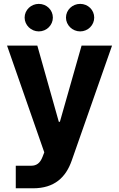

<svg xmlns="http://www.w3.org/2000/svg" viewBox="-20 -785 626 1009"><path d="M153.8 204.5C266.3 204.5 326 147 356.9 58.9L568.9 -545.5H408.7L294.7 -144.9H289.1L176.1 -545.5H17L212.7 15.6L203.8 38.7C190.7 73.2 171.2 85.6 144.9 85.9H62.9V204.5ZM109.4 -692.5C109.4 -653.1 143.1 -620 183.9 -620C225.1 -620 257.8 -653.1 257.8 -692.5C257.8 -732.6 225.1 -764.6 183.9 -764.6C143.1 -764.6 109.4 -732.6 109.4 -692.5ZM326.7 -692.5C326.7 -653.1 360.4 -620 401.3 -620C442.5 -620 475.1 -653.1 475.1 -692.5C475.1 -732.6 442.5 -764.6 401.3 -764.6C360.4 -764.6 326.7 -732.6 326.7 -692.5Z"/></svg>

Font: GiG Sans
Style: Bold
Weight: 700
Designer: Andreas Faust
Version: Version 1.100;FEAKit 1.0